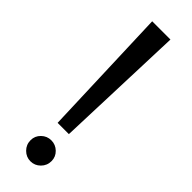

<svg xmlns="http://www.w3.org/2000/svg" viewBox="-232 -672 699 699"><g transform="rotate(45 117.0 -323.0)"><path d="M88 -155 70 -660H164L146 -155ZM117 14Q95 14 79 -2Q63 -18 63 -41Q63 -63 79 -78.5Q95 -94 117 -94Q139 -94 155 -78.5Q171 -63 171 -41Q171 -18 155 -2Q139 14 117 14Z"/></g></svg>

Font: El Messiri
Style: Regular
Weight: 400
Designer: Mohamed Gaber
Foundry: Kief Type Foundry
Version: Version 2.020